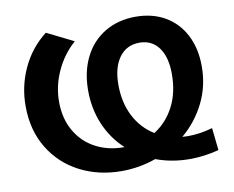

<svg xmlns="http://www.w3.org/2000/svg" viewBox="-79 -814 1134 929"><g transform="rotate(-10 488.5 -350.0)"><path d="M782 12Q694 12 616 -17Q535 12 447 12Q334 12 242 -35.5Q150 -83 96.5 -171.5Q43 -260 43 -378Q43 -477 84 -564.5Q125 -652 201 -711L332 -646Q273 -594 239.5 -521Q206 -448 206 -371Q206 -289 241 -227.5Q276 -166 337.5 -133Q399 -100 476 -100H480Q420 -155 387 -232Q354 -309 354 -400Q354 -492 389.5 -563Q425 -634 490.5 -673Q556 -712 641 -712Q724 -712 786 -676Q848 -640 882 -574Q916 -508 916 -420Q916 -324 875.5 -242Q835 -160 764 -100Q773 -99 792 -99Q852 -99 913 -117L925 -7Q853 12 782 12ZM634 -142Q696 -181 731.5 -249Q767 -317 767 -409Q767 -492 733 -538.5Q699 -585 638 -585Q575 -585 539 -536Q503 -487 503 -402Q503 -314 537.5 -247Q572 -180 634 -142Z"/></g></svg>

Font: mBank
Style: Bold
Weight: 700
Designer: Julieta Ulanovsky
Foundry: Julieta Ulanovsky
Version: Version 7.200